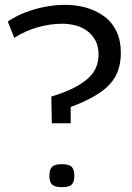

<svg xmlns="http://www.w3.org/2000/svg" viewBox="-20 -770 546 793"><path d="M194 -261 192 -371Q250 -389 287.5 -408.5Q325 -428 347 -449.5Q369 -471 378 -494.5Q387 -518 387 -544Q387 -578 374.5 -602Q362 -626 340.5 -642Q319 -658 292 -665Q265 -672 236 -672Q189 -672 138 -658Q87 -644 39 -614L12 -681Q44 -703 84 -718.5Q124 -734 166.5 -742Q209 -750 249 -750Q293 -750 333.5 -739Q374 -728 407.5 -704.5Q441 -681 460 -643Q479 -605 479 -551Q479 -496 457.5 -456Q436 -416 390 -385.5Q344 -355 272 -328V-261ZM184 -44Q184 -70 195 -81Q206 -92 235 -92Q265 -92 276 -81Q287 -70 287 -44Q287 -18 276 -7.5Q265 3 235 3Q207 3 195.5 -7.5Q184 -18 184 -44Z"/></svg>

Font: Georama SemiExpanded
Style: Regular
Weight: 400
Width: 6
Designer: Jean-Baptiste Levee
Foundry: Production Type
Version: Version 1.001